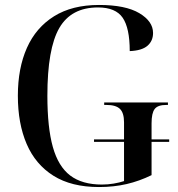

<svg xmlns="http://www.w3.org/2000/svg" viewBox="-20 -744 719 774"><path d="M379 10Q268 10 195.5 -35.5Q123 -81 87.5 -163.5Q52 -246 52 -358Q52 -469 88.5 -551Q125 -633 198 -678.5Q271 -724 379 -724Q486 -724 541.5 -691Q597 -658 597 -611Q597 -579 574.5 -559.5Q552 -540 503 -538Q503 -631 474.5 -672.5Q446 -714 375 -714Q267 -714 219 -631Q171 -548 171 -358Q171 -230 193 -151.5Q215 -73 263 -36.5Q311 0 391 0Q415 0 438.5 -4Q462 -8 480 -14V-172H359V-182H480V-251Q480 -289 463.5 -305Q447 -321 409 -321H400V-331H657V-321H650Q616 -321 603.5 -304.5Q591 -288 591 -247V-182H662V-172H591V-38Q542 -14 490.5 -2Q439 10 379 10Z"/></svg>

Font: Noto Serif Display SemiCondensed Medium
Style: Regular
Weight: 500
Width: 4
Designer: Monotype Design Team
Foundry: Monotype Imaging Inc.
Version: Version 2.009